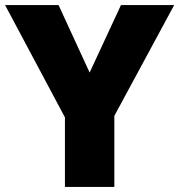

<svg xmlns="http://www.w3.org/2000/svg" viewBox="-20 -734 704 754"><path d="M332 -449 210 -714H0L235 -273V0H429V-279L664 -714H455Z"/></svg>

Font: Noto Sans Gujarati Black
Style: Regular
Weight: 900
Designer: Jelle Bosma - Monotype Design Team, Universal Thirst
Foundry: Monotype Imaging Inc.
Version: Version 2.106